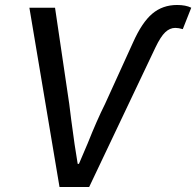

<svg xmlns="http://www.w3.org/2000/svg" viewBox="-20 -751 788 771"><path d="M98 -720H201L258 -334L266 -270Q280 -162 292 -93H297L332 -175Q369 -268 402 -334L514 -580Q550 -661 591.5 -696Q633 -731 691 -731Q726 -731 748 -720L714 -634Q697 -639 684 -639Q662 -639 643.5 -621.5Q625 -604 604 -560L338 0H219Z"/></svg>

Font: Nebula Sans Medium
Style: Regular
Weight: 500
Italic angle: -9°
Designer: Paul D. Hunt for Adobe (as Source Sans)
Foundry: Nebula Entertainment & Broadcasting LLC
Version: Version 1.010